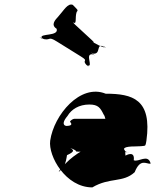

<svg xmlns="http://www.w3.org/2000/svg" viewBox="-20 -867 674 834"><path d="M233 -795C220 -781 199 -759 226 -742C237 -708 151 -723 161 -703C188 -686 133 -717 160 -700C204 -686 184 -714 228 -686C255 -669 304 -639 331 -622C370 -598 331 -610 358 -582C385 -565 334 -599 361 -582C387 -576 346 -636 383 -631C410 -614 357 -651 384 -634C421 -630 395 -682 431 -664C459 -650 405 -683 432 -666C446 -648 369 -691 385 -684C412 -667 274 -785 301 -768C314 -763 305 -791 313 -815C321 -824 317 -824 296 -846C274 -854 259 -824 233 -795ZM612 -238C614 -242 615 -252 616 -256C641 -436 556 -460 439 -460C329 -505 214 -368 198 -256C189 -189 265 -53 381 -53C457 -98 514 -72 565 -119C590 -182 617 -153 634 -156V-158C622 -200 581 -161 561 -171C567 -216 525 -191 525 -191C524 -240 508 -207 508 -213C514 -258 505 -213 505 -213C511 -251 475 -260 429 -254C363 -232 305 -198 266 -158C231 -123 224 -104 256 -142C266 -158 269 -181 271 -193C307 -209 300 -216 285 -224C281 -225 310 -217 311 -209C306 -207 541 -206 541 -206C537 -206 530 -206 525 -209C509 -223 522 -231 567 -231C611 -232 611 -234 612 -238ZM273 -363C290 -392 323 -413 368 -413C407 -413 416 -398 430 -370C439 -359 434 -345 448 -340C454 -340 443 -351 451 -351H303C299 -351 287 -346 284 -338C295 -327 291 -320 267 -320C250 -324 255 -342 273 -363Z"/></svg>

Font: Hussar Przerywany
Style: Obl
Weight: 400
Foundry: Cannot Into Space Fonts
Version: Version 0.982